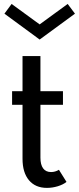

<svg xmlns="http://www.w3.org/2000/svg" viewBox="-20 -918 392 953"><path d="M40 -397.9V-465.3H91.8V-639.6H180.7V-465.3H292.5V-397.9H180.7V-135.3Q180.7 -100.6 194.1 -82.3Q207.5 -64 233.4 -64Q253.9 -64 272.5 -75.2L310.1 -15.1Q293 -1.5 266.4 6.6Q239.7 14.6 212.9 14.6Q155.8 14.6 123.8 -23.4Q91.8 -61.5 91.8 -129.9V-397.9ZM2 -850.1 37.6 -898.4 176.8 -796.9 315.9 -898.4 352.1 -850.1 176.8 -721.7Z"/></svg>

Font: Spartan MB Med
Style: Regular
Weight: 500
Designer: Matt Bailey, Mirko Velimirovic
Foundry: Matt Bailey
Version: Version 1.005